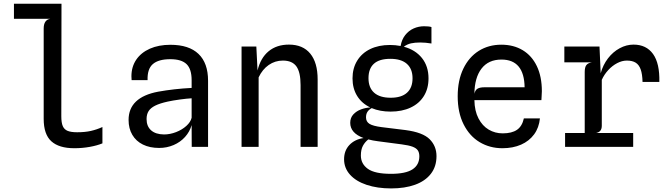

<svg xmlns="http://www.w3.org/2000/svg" viewBox="-20 -800 3640 1046"><path d="M218 -152.5V-645Q218 -668.5 227.2 -681.8Q236.5 -695 253.5 -697.5H56V-779.5H315L314 -167Q314 -131.5 322 -113Q330 -94.5 348.5 -87Q367 -79.5 400.5 -79.5Q443.5 -79.5 475.2 -86.8Q507 -94 538 -108V-19Q509 -7 468.8 0.2Q428.5 7.5 385 7.5Q301.5 7.5 259.8 -30.2Q218 -68 218 -152.5Z M680.5 -146.5Q680.5 -270 841.5 -300.5Q927.5 -316 1024 -321V-363Q1024 -424 996.2 -450.8Q968.5 -477.5 908 -477.5Q843.5 -477.5 812.8 -451Q782 -424.5 784 -363.5H697Q696 -377.5 696 -384.5Q696 -436 722.2 -474.8Q748.5 -513.5 796.5 -534.8Q844.5 -556 908.5 -556Q1009.5 -556 1061.5 -506.2Q1113.5 -456.5 1113.5 -360V0H1024.5L1024 -118.5Q1013.5 -82 988 -53.8Q962.5 -25.5 925.8 -9.8Q889 6 847 6Q796 6 758.5 -12.5Q721 -31 700.8 -65.5Q680.5 -100 680.5 -146.5ZM1024 -158.5V-264.5Q997.5 -263 959.2 -257.8Q921 -252.5 893.5 -246.5Q850.5 -237 825.5 -224.5Q800.5 -212 789.5 -194.5Q778.5 -177 778.5 -151.5Q778.5 -112 803.2 -90Q828 -68 873.5 -67.5Q906 -67.5 939 -80.2Q972 -93 995.2 -114Q1018.5 -135 1024 -158.5Z M1710.5 -367V0H1617.5V-336.5Q1617.5 -406.5 1594.8 -438.2Q1572 -470 1521 -470Q1478.5 -470 1444 -446Q1409.5 -422 1389 -378.5V0H1296V-546.5H1376.5L1383 -416Q1399.5 -484.5 1443.5 -520.8Q1487.5 -557 1554 -557Q1630 -557 1670.2 -508Q1710.5 -459 1710.5 -367Z M2188.5 -91.5Q2283.5 -79 2320.8 -41.5Q2358 -4 2358 50.5Q2358 107.5 2327.2 147Q2296.5 186.5 2241 206.5Q2185.5 226.5 2111 226.5Q2035.5 226.5 1977.2 207Q1919 187.5 1886.8 151.5Q1854.5 115.5 1854.5 67.5Q1854.5 21 1883.2 -9.8Q1912 -40.5 1960.5 -48Q1888 -75 1888 -131Q1888 -158.5 1905 -176.8Q1922 -195 1947.2 -204.2Q1972.5 -213.5 1997.5 -214.5Q1951 -236.5 1925.8 -277.2Q1900.5 -318 1900.5 -373Q1900.5 -428 1925.8 -469.2Q1951 -510.5 1997 -532.8Q2043 -555 2104.5 -555Q2134 -555 2162.5 -549.5Q2168.5 -584.5 2187.5 -608.8Q2206.5 -633 2233.5 -645Q2260.5 -657 2290.5 -657Q2318.5 -657 2330.5 -652.5V-563Q2298.5 -568.5 2269 -568.5Q2240.5 -568.5 2219.2 -563.8Q2198 -559 2180 -545.5Q2243 -528.5 2278.8 -483.8Q2314.5 -439 2314.5 -373Q2314.5 -317.5 2289.2 -276.8Q2264 -236 2217.2 -214Q2170.5 -192 2107.5 -192Q2050 -192 2005 -211Q1990 -203 1982 -191Q1974 -179 1974 -160.5Q1974 -137 1993 -125.2Q2012 -113.5 2058.5 -107.5ZM1987.5 -374Q1987.5 -322.5 2018.2 -295Q2049 -267.5 2108.5 -267.5Q2167 -267.5 2197.2 -294.8Q2227.5 -322 2227.5 -373.5Q2227.5 -424.5 2196.8 -452Q2166 -479.5 2106.5 -479.5Q2046.5 -479.5 2017 -452.8Q1987.5 -426 1987.5 -374ZM2264.5 51.5Q2264.5 31.5 2256.2 19.2Q2248 7 2227.5 -0.8Q2207 -8.5 2168.5 -13.5L2039 -30.5Q2011 -34 1986.5 -40.5Q1968 -26 1957 -5.5Q1946 15 1946 47.5Q1946 92.5 1984 119.8Q2022 147 2110 147Q2189.5 147 2227 122.8Q2264.5 98.5 2264.5 51.5Z M2473.5 -275.5Q2473.5 -362 2504 -425.5Q2534.5 -489 2588.2 -522.8Q2642 -556.5 2711 -556.5Q2778 -556.5 2827.8 -526.5Q2877.5 -496.5 2904.8 -439.5Q2932 -382.5 2932 -303Q2932 -297 2930.5 -271.5Q2929.5 -259.5 2929.5 -254.5H2564.5Q2565.5 -195.5 2586.8 -154.8Q2608 -114 2642.5 -93.8Q2677 -73.5 2718.5 -73.5Q2768.5 -73.5 2796.5 -92.8Q2824.5 -112 2834 -155H2921.5Q2916.5 -104.5 2889.8 -68Q2863 -31.5 2818.8 -12Q2774.5 7.5 2717 7.5Q2648.5 7.5 2593.2 -25.5Q2538 -58.5 2505.8 -122.5Q2473.5 -186.5 2473.5 -275.5ZM2618.5 -324.5H2838Q2837 -399.5 2805.5 -437.5Q2774 -475.5 2712 -475.5Q2641 -475.5 2603.2 -426.2Q2565.5 -377 2564.5 -289Q2568.5 -309 2581.5 -316.8Q2594.5 -324.5 2618.5 -324.5Z M3572 -353.5H3480.5Q3479.5 -396 3470.5 -421.5Q3461.5 -447 3443.2 -458.5Q3425 -470 3395 -470Q3369 -470 3342.2 -456Q3315.5 -442 3293.5 -418Q3271.5 -394 3258.5 -365V-115Q3258.5 -98.5 3251.2 -88.8Q3244 -79 3228 -75.5H3429.5V0H3058.5V-75.5H3165.5V-407.5Q3165.5 -434 3174.5 -445.5Q3183.5 -457 3205 -460.5H3054.5V-546.5H3246L3252.5 -401Q3265 -446.5 3292.2 -482Q3319.5 -517.5 3356 -537.2Q3392.5 -557 3431.5 -557Q3501 -557 3537.8 -505.8Q3574.5 -454.5 3572 -353.5Z"/></svg>

Font: SplineSansMono30
Style: Regular
Weight: 400
Designer: Eben Sorkin, Mirko Velimirovic
Foundry: Sorkin Type
Version: Version 1.000